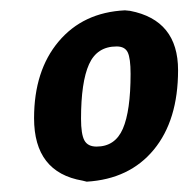

<svg xmlns="http://www.w3.org/2000/svg" viewBox="-20 -670 365 372"><path d="M148 -318 140 -320Q46 -336 46 -441Q46 -533 93.5 -589.5Q141 -646 222 -650L232 -649Q325 -631 325 -534Q325 -437 278 -380Q231 -323 148 -318ZM206 -580Q168 -580 152.5 -545.5Q137 -511 137 -440Q137 -410 143.5 -398Q150 -386 167 -386Q203 -386 218 -420.5Q233 -455 233 -527Q233 -557 227.5 -568.5Q222 -580 206 -580Z"/></svg>

Font: Alegreya Sans ExtraBold
Style: Italic
Weight: 800
Italic angle: -7°
Designer: Juan Pablo del Peral
Foundry: Huerta Tipografica
Version: Version 2.007